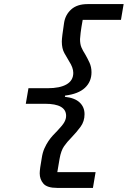

<svg xmlns="http://www.w3.org/2000/svg" viewBox="-20 -780 640 938"><path d="M259 138Q210 138 192 117Q174 96 174 67Q174 57 176.5 38Q179 19 184 -8Q188 -35 197 -55Q206 -75 216.5 -90.5Q227 -106 238.5 -118.5Q250 -131 261 -142Q286 -168 294.5 -183.5Q303 -199 303 -214Q303 -273 200 -273H106L119 -349H212Q273 -349 305.5 -368Q338 -387 338 -424Q338 -449 318 -480Q307 -498 294.5 -520.5Q282 -543 282 -577Q282 -588 285 -611.5Q288 -635 293 -668Q299 -708 328 -734Q357 -760 408 -760H584L571 -683H384Q377 -645 374 -620.5Q371 -596 371 -589Q371 -564 378 -548Q385 -532 396 -515Q407 -496 417 -474.5Q427 -453 427 -427Q427 -381 395 -351Q363 -321 298 -313L297 -307Q345 -302 369 -279.5Q393 -257 393 -222Q393 -187 373.5 -160.5Q354 -134 328 -107Q308 -87 293 -65.5Q278 -44 271 -4L260 61H447L434 138Z"/></svg>

Font: IBM Plex Mono Medm
Style: Italic
Weight: 500
Italic angle: -9°
Monospace: yes
Designer: Mike Abbink, Paul van der Laan, Pieter van Rosmalen
Foundry: Bold Monday
Version: Version 2.3